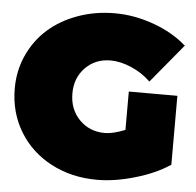

<svg xmlns="http://www.w3.org/2000/svg" viewBox="-52 -760 841 823"><g transform="rotate(5 369.0 -349.0)"><path d="M9.8 -350.1Q9.8 -426.8 40 -493.2Q70.3 -559.6 123 -606.7Q175.8 -653.8 250.2 -680.9Q324.7 -708 410.2 -708Q492.7 -708 575.7 -678.5Q658.7 -648.9 715.8 -599.1L720.2 -596.2L582 -429.2L579.1 -432.1Q544.9 -464.8 498 -484.9Q451.2 -504.9 409.2 -504.9Q343.8 -504.9 300.8 -461.2Q257.8 -417.5 257.8 -350.1Q257.8 -281.7 301.3 -237.3Q344.7 -192.9 411.1 -192.9Q445.3 -192.9 498 -213.9V-378.9H707V-82L705.1 -81.1Q646 -41.5 558.6 -15.9Q471.2 9.8 395 9.8Q285.2 9.8 197 -36.6Q108.9 -83 59.3 -165.3Q9.8 -247.6 9.8 -350.1Z"/></g></svg>

Font: Trueno UltraBlack
Style: Regular
Weight: 950
Designer: Julieta Ulanovsky
Foundry: Julieta Ulanovsky
Version: Version 3.001b | FøM Fix